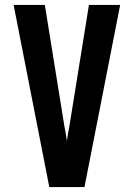

<svg xmlns="http://www.w3.org/2000/svg" viewBox="-20 -755 540 775"><path d="M179 0 35 -735H161L240 -245Q243 -230 245.5 -215.5Q248 -201 250 -186Q252 -201 254.5 -215.5Q257 -230 260 -245L339 -735H465L321 0Z"/></svg>

Font: Iosevka SS04 Extrabold
Style: Regular
Weight: 800
Monospace: yes
Designer: Belleve Invis
Foundry: Belleve Invis
Version: Version 19.0.0; ttfautohint (v1.8.4)